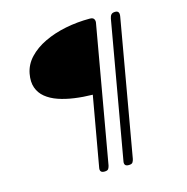

<svg xmlns="http://www.w3.org/2000/svg" viewBox="-130 -1056 1151 1180"><g transform="rotate(-15 445.5 -466.0)"><path d="M390.5 0Q373.5 0 367.5 -8Q361.5 -16 364 -30L442.5 -475Q382.5 -476 327.2 -483.8Q272 -491.5 226.5 -507.2Q181 -523 149.5 -548.8Q118 -574.5 104.8 -612Q91.5 -649.5 101 -700.5Q111.5 -756.5 152 -799.5Q192.5 -842.5 254 -872Q315.5 -901.5 390.2 -916.5Q465 -931.5 545 -931.5Q565.5 -931.5 571.8 -921Q578 -910.5 576 -898L423.5 -30Q421.5 -19.5 415.8 -9.8Q410 0 390.5 0ZM544.5 0Q527.5 0 521.8 -8Q516 -16 518.5 -30L671 -898.5Q674 -914.5 681.8 -923Q689.5 -931.5 707.5 -931.5Q722 -931.5 727.5 -922.2Q733 -913 729.5 -894.5L578 -30Q576 -19.5 570.2 -9.8Q564.5 0 544.5 0Z"/></g></svg>

Font: Edu VIC WA NT Hand Pre
Style: Regular
Weight: 400
Designer: Tina and Corey Anderson, Eben Sorkin, Mirko Velimirovic
Foundry: Google for Education
Version: Version 1.000